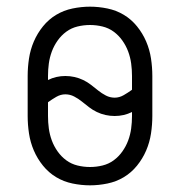

<svg xmlns="http://www.w3.org/2000/svg" viewBox="-20 -548 540 576"><path d="M250 8Q224 8 197.5 2.5Q171 -3 148.5 -16.5Q126 -30 109 -51Q92 -72 81.5 -96.5Q71 -121 67 -147.5Q63 -174 63 -200V-320Q63 -346 67 -372.5Q71 -399 81.5 -423.5Q92 -448 109 -469Q126 -490 148.5 -503.5Q171 -517 197.5 -522.5Q224 -528 250 -528Q276 -528 302.5 -522.5Q329 -517 351.5 -503.5Q374 -490 391 -469Q408 -448 418.5 -423.5Q429 -399 433 -372.5Q437 -346 437 -320V-200Q437 -174 433 -147.5Q429 -121 418.5 -96.5Q408 -72 391 -51Q374 -30 351.5 -16.5Q329 -3 302.5 2.5Q276 8 250 8ZM324 -255Q338 -255 351 -262.5Q364 -270 375 -278L376 -279V-320Q376 -339 373.5 -357.5Q371 -376 364.5 -393.5Q358 -411 347 -426.5Q336 -442 321 -453Q306 -464 287.5 -468.5Q269 -473 250 -473Q231 -473 212.5 -468.5Q194 -464 179 -453Q164 -442 153 -426.5Q142 -411 135.5 -393.5Q129 -376 126.5 -357.5Q124 -339 124 -320V-308Q136 -314 149 -317Q162 -320 176 -320Q190 -320 203.5 -317Q217 -314 229.5 -308Q242 -302 253 -293.5Q264 -285 274.5 -276.5Q285 -268 297.5 -261.5Q310 -255 324 -255ZM250 -47Q269 -47 287.5 -51.5Q306 -56 321 -67Q336 -78 347 -93.5Q358 -109 364.5 -126.5Q371 -144 373.5 -162.5Q376 -181 376 -200V-212Q364 -206 351 -203Q338 -200 324 -200Q310 -200 296.5 -203Q283 -206 270.5 -212Q258 -218 247 -226.5Q236 -235 225.5 -243.5Q215 -252 202.5 -258.5Q190 -265 176 -265Q162 -265 149 -257.5Q136 -250 125 -242L124 -241V-200Q124 -181 126.5 -162.5Q129 -144 135.5 -126.5Q142 -109 153 -93.5Q164 -78 179 -67Q194 -56 212.5 -51.5Q231 -47 250 -47Z"/></svg>

Font: Iosevka Curly Slab Light
Style: Regular
Weight: 300
Monospace: yes
Designer: Belleve Invis
Foundry: Belleve Invis
Version: Version 22.1.2; ttfautohint (v1.8.4)